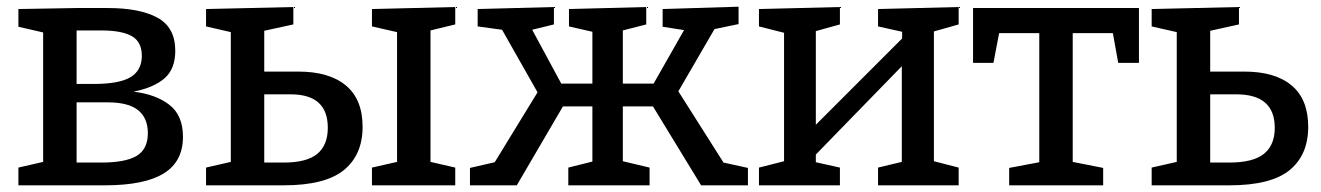

<svg xmlns="http://www.w3.org/2000/svg" viewBox="-20 -554 3949 574"><path d="M209 -530H302Q398 -530 451 -501Q504 -472 504 -402Q504 -348 472 -320Q440 -292 379 -280Q446 -272 486.5 -240.5Q527 -209 527 -145Q527 -71 469.5 -35.5Q412 0 294 0H35V-53L109 -70V-457L35 -474V-527ZM282 -463H209V-303H260Q337 -303 370.5 -323.5Q404 -344 404 -387Q404 -429 374 -446Q344 -463 282 -463ZM282 -68Q355 -68 388.5 -88Q422 -108 422 -156Q422 -201 393 -224.5Q364 -248 302 -248H209V-68Z M1341 -53V0H1092V-53L1167 -70V-458L1092 -475V-527L1341 -533V-481L1267 -463V-70ZM596 0V-53L670 -70V-458L596 -475V-527L857 -533V-481L770 -462V-340H872Q964 -340 1014 -298.5Q1064 -257 1064 -175Q1064 -91 1008 -45.5Q952 0 829 0ZM849 -272H770V-68H828Q897 -68 928.5 -94Q960 -120 960 -172Q960 -272 849 -272Z M1385 0V-52L1459 -69L1587 -278L1481 -465L1408 -475V-527L1636 -533V-481L1571 -465L1658 -304H1751V-459L1681 -475V-527L1912 -533V-481L1842 -463V-304H1934L2025 -464L1961 -474V-527L2188 -534V-482L2116 -467L2008 -281L2143 -68L2216 -52V0H2076L1932 -236H1842V-72L1922 -53V0H1679V-53L1751 -71V-236H1663L1525 0Z M2249 0V-53L2324 -72V-456L2249 -475V-527L2491 -533V-481L2419 -461V-181L2677 -439V-459L2605 -475V-527L2846 -533V-481L2772 -460V-72L2846 -53V0H2605V-53L2676 -70V-356L2419 -92V-69L2491 -53V0Z M2997 0V-52L3087 -69V-455H2967L2950 -366H2889V-530H3385V-366H3323L3307 -455H3187V-70L3278 -52V0Z M3423 0V-53L3498 -70V-458L3423 -475V-527L3684 -533V-481L3598 -462V-340H3700Q3792 -340 3841.5 -298.5Q3891 -257 3891 -175Q3891 -91 3835.5 -45.5Q3780 0 3656 0ZM3676 -272H3598V-68H3655Q3726 -68 3758.5 -94Q3791 -120 3791 -172Q3791 -272 3676 -272Z"/></svg>

Font: Bitter Medium
Style: Regular
Weight: 500
Designer: Sol Matas, and Bitter project Authors
Foundry: Sol Matas
Version: Version 2.001